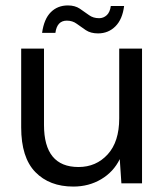

<svg xmlns="http://www.w3.org/2000/svg" viewBox="-20 -675 612 707"><path d="M250 12Q162 12 110 -41.5Q58 -95 58 -206V-496H142V-215Q142 -60 269 -60Q334 -60 376.5 -106.5Q419 -153 419 -239V-496H503V0H427L421 -89Q398 -42 352.5 -15Q307 12 250 12ZM341 -552Q314 -552 296 -564Q278 -576 262.5 -587.5Q247 -599 226 -599Q190 -599 184 -554H135Q142 -605 167 -630Q192 -655 230 -655Q256 -655 274 -643Q292 -631 307.5 -619.5Q323 -608 345 -608Q361 -608 373 -619Q385 -630 388 -653H437Q431 -604 405 -578Q379 -552 341 -552Z"/></svg>

Font: Firefly Display
Style: Regular
Weight: 400
Designer: Colophon Foundry, Jonny Pinhorn
Foundry: Colophon Foundry
Version: Version 1.200; ttfautohint (v1.8.3)